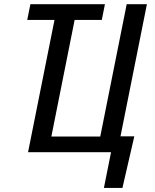

<svg xmlns="http://www.w3.org/2000/svg" viewBox="-20 -731 746 922"><path d="M241.7 -635.3H110.8L126 -710.9H483.9L468.8 -635.3H338.4L226.6 -75.2H461.4L588.4 -710.9H685.5L558.6 -76.2H625L567.9 171.4H479L513.2 0H114.7Z"/></svg>

Font: RobotoCondensed-Italic
Style: Italic
Weight: 400
Designer: Google
Version: Version 1.200311; 2013